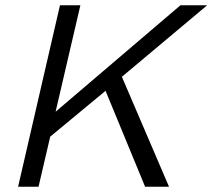

<svg xmlns="http://www.w3.org/2000/svg" viewBox="-20 -710 808 730"><path d="M48.8 0 208 -689.9H285.6L191.4 -285.2L666 -689.9H767.6L443.4 -418L622.6 0H531.7L381.3 -364.7L170.9 -190.4L126.5 0Z"/></svg>

Font: HK Grotesk Italic
Style: Regular
Weight: 400
Italic angle: -13°
Designer: Alfredo Marco Pradil and Stefan Peev
Foundry: Hanken Design Co.
Version: Version 1.000;PS 001.000;hotconv 1.0.88;makeotf.lib2.5.64775